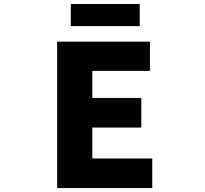

<svg xmlns="http://www.w3.org/2000/svg" viewBox="-20 -956 1040 976"><path d="M270.5 0V-744.1H742.2V-595.7H449.2V-458H698.2V-307.6H449.2V-150.4H753.9V0ZM339.8 -823.2V-935.5H690.4V-823.2Z"/></svg>

Font: Gen Shin Gothic Monospace Heavy
Style: Bold
Weight: 800
Designer: [Source Han Sans]
Ryoko NISHIZUKA  (kana & ideographs); Paul D. Hunt (Latin, Greek & Cyrillic); Wenlong ZHANG  (bopomofo
Version: Version 1.002.20150607